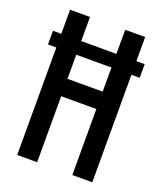

<svg xmlns="http://www.w3.org/2000/svg" viewBox="-136 -824 772 913"><g transform="rotate(20 250.0 -367.5)"><path d="M60 0V-544H18V-613H60V-735H161V-613H339V-735H440V-613H482V-544H440V0H339V-334H161V0ZM161 -422H339V-544H161Z"/></g></svg>

Font: Iosevka Curly Semibold
Style: Regular
Weight: 600
Monospace: yes
Designer: Belleve Invis
Foundry: Belleve Invis
Version: Version 22.1.2; ttfautohint (v1.8.4)